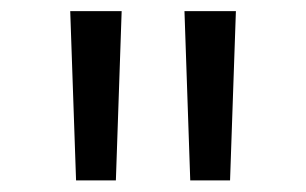

<svg xmlns="http://www.w3.org/2000/svg" viewBox="-20 -901 541 339"><path d="M104 -881.3H194.8L184.6 -582.5H114.3ZM305.7 -881.3H396.5L386.2 -582.5H315.9Z"/></svg>

Font: Armata
Style: Regular
Weight: 400
Designer: Viktoriya Grabowska
Foundry: Viktoriya Grabowska
Version: Version 1.002